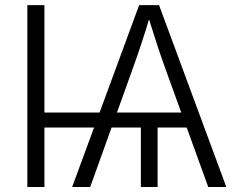

<svg xmlns="http://www.w3.org/2000/svg" viewBox="-20 -748 947 768"><path d="M157.7 -727.5V0H89.4V-727.5ZM610.4 -268.1V0H543.5V-268.1ZM268.6 0 536.6 -727.5H616.2L885.3 0H813L640.1 -477.1Q626 -516.1 608.6 -568.8Q591.3 -621.6 567.9 -696.3H584Q561.5 -621.1 543.9 -568.6Q526.4 -516.1 512.2 -477.1L340.8 0ZM125.5 -237.8V-297.9H759.8V-237.8Z"/></svg>

Font: Inter 20pt Light
Style: Regular
Weight: 300
Version: Version 4.001;git-66647c0bb